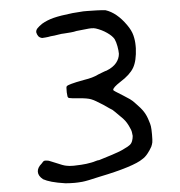

<svg xmlns="http://www.w3.org/2000/svg" viewBox="-56 -813 881 939"><g transform="rotate(-5 384.0 -343.0)"><path d="M120.1 -35.2Q128.9 -45.9 132.3 -46.9Q135.7 -47.9 138.7 -47.9Q142.6 -47.9 148.4 -46.9Q154.3 -46.9 166 -41.5Q177.7 -36.1 193.4 -30.3Q206.1 -24.4 219.7 -19.5Q233.4 -14.6 240.2 -13.7Q252.9 -10.7 275.4 -10.7Q286.1 -10.7 312 -12.2Q337.9 -13.7 362.3 -18.6Q373 -20.5 383.3 -23.9Q393.6 -27.3 401.4 -27.3Q423.8 -34.2 465.8 -47.4Q507.8 -60.5 529.3 -72.3Q548.8 -81.1 557.6 -88.4Q566.4 -95.7 570.3 -107.4Q574.2 -118.2 575.2 -130.9Q574.2 -135.7 573.2 -147.5Q572.3 -159.2 560.5 -182.6Q553.7 -196.3 545.9 -207Q538.1 -217.8 519.5 -235.4Q508.8 -247.1 499.5 -255.4Q490.2 -263.7 487.3 -266.6Q484.4 -267.6 472.7 -275.9Q460.9 -284.2 445.3 -294.9Q406.2 -320.3 388.2 -327.1Q370.1 -334 332 -336.9Q313.5 -337.9 298.8 -339.8Q284.2 -341.8 280.3 -342.8Q275.4 -345.7 274.4 -350.6Q273.4 -355.5 272.5 -371.1Q272.5 -388.7 272.9 -394Q273.4 -399.4 276.4 -402.3Q280.3 -405.3 298.3 -410.6Q316.4 -416 364.3 -424.8Q383.8 -427.7 401.4 -432.6Q418.9 -437.5 434.6 -445.3Q445.3 -449.2 457.5 -454.1Q469.7 -459 475.6 -460Q507.8 -472.7 524.4 -492.7Q541 -512.7 543 -537.1Q543 -552.7 539.1 -574.2Q535.2 -595.7 528.3 -610.4Q518.6 -627 494.6 -643.6Q470.7 -660.2 441.4 -669.9Q432.6 -672.9 418.9 -672.9Q417 -672.9 407.2 -672.4Q397.5 -671.9 345.7 -666Q335 -663.1 318.8 -661.6Q302.7 -660.2 287.1 -659.2Q273.4 -659.2 254.4 -655.8Q235.4 -652.3 218.8 -651.4Q205.1 -648.4 191.4 -647.5Q177.7 -646.5 175.8 -646.5Q163.1 -649.4 157.2 -657.7Q151.4 -666 149.4 -676.8Q149.4 -687.5 157.2 -695.8Q165 -704.1 181.6 -715.8Q208 -731.4 240.7 -739.7Q273.4 -748 335 -754.9Q351.6 -755.9 367.7 -757.3Q383.8 -758.8 387.7 -758.8H407.2Q422.9 -758.8 452.6 -757.8Q482.4 -756.8 496.1 -754.9Q523.4 -746.1 548.3 -725.6Q573.2 -705.1 595.7 -672.9Q615.2 -645.5 621.6 -620.1Q627.9 -594.7 627.9 -570.3V-556.6Q625 -495.1 606 -462.4Q586.9 -429.7 538.1 -399.4Q518.6 -386.7 509.3 -377.9Q500 -369.1 500 -363.3Q500 -360.4 511.2 -353.5Q522.5 -346.7 546.9 -331.1Q564.5 -320.3 577.6 -311Q590.8 -301.8 605.5 -285.2Q627.9 -262.7 640.6 -243.2Q653.3 -223.6 661.1 -196.3Q666 -182.6 668 -169.9Q669.9 -157.2 669.9 -129.9Q669.9 -100.6 668 -90.8Q666 -81.1 661.1 -70.3Q651.4 -52.7 638.7 -37.1Q626 -21.5 612.3 -13.7Q590.8 2 535.2 19.5Q479.5 37.1 397.5 53.7Q332 69.3 309.6 71.3Q287.1 73.2 272.5 73.2Q252 73.2 227.5 71.3Q187.5 65.4 161.6 58.1Q135.7 50.8 120.1 42Q97.7 24.4 97.7 3.9Q97.7 -16.6 120.1 -35.2Z"/></g></svg>

Font: JasonHandwriting4
Style: Regular
Weight: 400
Version: Version 1.01.21